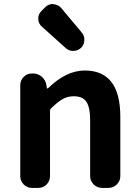

<svg xmlns="http://www.w3.org/2000/svg" viewBox="-20 -919 681 939"><path d="M136.7 0Q112.3 0 95.7 -17.1Q79.1 -34.2 79.1 -57.6V-502Q79.1 -526.4 95.7 -543Q112.3 -559.6 136.7 -559.6H141.6Q166 -559.6 184.6 -543.5Q203.1 -527.3 207 -502.9L209 -488.3Q209 -486.3 210.9 -486.3Q212.9 -486.3 214.8 -487.3Q303.7 -574.2 394.5 -574.2Q568.4 -574.2 568.4 -348.6V-57.6Q568.4 -34.2 551.3 -17.1Q534.2 0 510.7 0H478.5Q455.1 0 438 -17.1Q420.9 -34.2 420.9 -57.6V-331.1Q420.9 -394.5 402.3 -421.4Q383.8 -448.2 341.8 -448.2Q310.5 -448.2 286.6 -434.6Q262.7 -420.9 230.5 -389.6Q224.6 -384.8 224.6 -377.9V-57.6Q224.6 -34.2 208 -17.1Q191.4 0 167 0ZM377 -685.5Q361.3 -670.9 339.8 -669.9Q338.9 -669.9 337.9 -669.9Q317.4 -669.9 301.8 -683.6L185.5 -788.1Q167 -803.7 167 -828.1Q167 -850.6 183.6 -866.2L201.2 -883.8Q216.8 -899.4 238.3 -899.4Q239.3 -899.4 241.2 -898.4Q263.7 -897.5 279.3 -879.9L379.9 -759.8Q392.6 -745.1 392.6 -724.6Q392.6 -701.2 377 -685.5Z"/></svg>

Font: Gen Jyuu Gothic P Bold
Style: Bold
Weight: 700
Designer: [Source Han Sans]
Ryoko NISHIZUKA  (kana & ideographs); Paul D. Hunt (Latin, Greek & Cyrillic); Wenlong ZHANG  (bopomofo
Version: Version 1.002.20150607